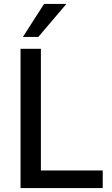

<svg xmlns="http://www.w3.org/2000/svg" viewBox="-20 -952 566 972"><path d="M84 0V-705H187V-89H500V0ZM96 -765 203 -932H316L174 -765Z"/></svg>

Font: Nunito Sans 10pt SemiCondensed SemiBold
Style: Regular
Weight: 600
Width: 4
Designer: Vernon Adams
Foundry: Vernon Adams
Version: Version 3.101;gftools[0.9.27]